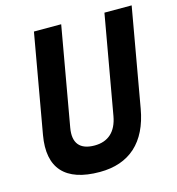

<svg xmlns="http://www.w3.org/2000/svg" viewBox="-105 -784 813 884"><g transform="rotate(-15 301.5 -341.5)"><path d="M263.2 9.8C404.8 9.8 492.7 -69.8 519.5 -222.7L602.5 -693.4H472.7L389.6 -222.7C377 -151.4 336.4 -114.3 271.5 -114.3C201.2 -114.3 170.9 -151.4 183.6 -222.7L266.6 -693.4H136.7L53.7 -222.7C26.9 -69.8 98.6 9.8 263.2 9.8Z"/></g></svg>

Font: Cascadia Code
Style: Bold Italic
Weight: 700
Italic angle: -10°
Monospace: yes
Designer: Aaron Bell
Foundry: Saja Typeworks
Version: Version 2404.023